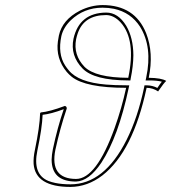

<svg xmlns="http://www.w3.org/2000/svg" viewBox="-20 -718 669 750"><path d="M116.2 -131.8Q135.3 -223.1 136.7 -275.9L139.2 -278.8Q173.3 -281.7 233.4 -304.2Q241.2 -302.2 240.7 -293.9Q214.4 -216.3 196.3 -132.8Q173.8 -19.5 276.9 -19Q356 -19 427.7 -217.8Q455.6 -295.9 472.7 -375Q314.5 -375 260.3 -418Q249 -427.2 240.7 -437Q197.3 -489.3 206.1 -556.2Q207.5 -567.4 210 -579.1Q223.1 -640.6 292 -676.3Q335 -697.8 380.4 -698.2Q506.8 -698.2 550.8 -588.4Q581.1 -511.2 561 -414.1Q610.8 -413.6 629.4 -401.9Q620.6 -394.5 599.6 -363.8Q598.1 -361.8 597.7 -360.8Q577.6 -374.5 552.7 -375Q499.5 -125.5 379.9 -32.7Q321.8 11.7 255.4 12.2Q118.7 12.2 111.3 -77.6Q109.9 -101.6 116.2 -131.8ZM481 -414.1Q512.2 -562 451.7 -629.9Q425.3 -658.7 395 -659.2Q308.1 -659.2 283.7 -587.9Q279.8 -576.7 277.3 -564.9Q265.6 -503.4 310.1 -457Q353 -414.6 481 -414.1ZM126 -129.9Q106.4 -37.1 168.9 -11.2Q181.6 -6.3 195.8 -3.4Q221.7 2 255.4 2Q387.2 2 474.6 -171.9Q518.1 -258.8 543 -377L544.4 -384.8H552.7Q576.2 -384.3 594.7 -374.5Q606 -391.6 612.3 -398.9Q594.7 -403.8 561 -403.8H548.8L551.3 -416Q576.2 -534.2 527.3 -613.3Q491.2 -669.4 425.3 -683.6Q403.8 -688 380.4 -688Q308.1 -688 256.3 -638.7Q227.5 -610.4 219.7 -577.1Q205.1 -507.8 234.4 -462.4Q240.7 -452.6 248.5 -443.4Q286.6 -396.5 394 -387.7Q428.7 -384.8 472.7 -384.8H484.9L482.4 -373Q442.4 -184.1 376 -82.5Q327.6 -10.3 276.9 -8.8Q188 -8.8 182.1 -83.5Q181.6 -89.4 181.6 -94.2Q182.1 -113.3 186.5 -135.3Q204.6 -220.7 229 -291.5Q179.2 -272.9 146.5 -269.5Q144.5 -217.8 126 -129.9ZM490.7 -412.1 489.3 -403.8H481Q347.7 -404.3 302.7 -450.2Q253.4 -501 267.1 -566.9Q290 -668 395 -668.9Q441.4 -668.9 473.1 -617.2Q500.5 -570.8 501 -502Q500.5 -459.5 490.7 -412.1Z"/></svg>

Font: Linux Biolinum Outline O
Style: Italic
Weight: 400
Italic angle: -12°
Designer: Philipp H. Poll
Foundry: Philipp H. Poll
Version: Version 0.6.2